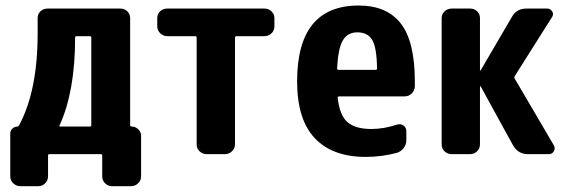

<svg xmlns="http://www.w3.org/2000/svg" viewBox="-20 -550 2040 685"><path d="M305.7 -103.5V-416Q305.7 -420.9 300.8 -420.9H252.9Q248 -420.9 248 -416Q248 -223.6 192.4 -102.5Q190.4 -98.6 195.3 -98.6H300.8Q305.7 -98.6 305.7 -103.5ZM449.2 -98.6Q462.9 -98.6 473.1 -88.9Q483.4 -79.1 483.4 -65.4V79.1Q483.4 93.8 472.7 104Q461.9 114.3 447.3 114.3H379.9Q365.2 114.3 355 104Q344.7 93.8 344.7 79.1V4.9Q344.7 0 339.8 0H156.2Q151.4 0 151.4 4.9V79.1Q151.4 93.8 141.1 104Q130.9 114.3 116.2 114.3H52.7Q38.1 114.3 27.3 104Q16.6 93.8 16.6 79.1V-73.2Q16.6 -84 24.4 -91.3Q32.2 -98.6 43 -98.6Q45.9 -98.6 47.9 -102.5Q114.3 -225.6 114.3 -430.7V-485.4Q114.3 -500 124.5 -509.8Q134.8 -519.5 150.4 -519.5H409.2Q423.8 -519.5 434.1 -509.8Q444.3 -500 444.3 -485.4V-103.5Q444.3 -98.6 449.2 -98.6Z M922.9 -519.5Q937.5 -519.5 948.2 -509.8Q959 -500 959 -485.4V-456.1Q959 -441.4 948.7 -431.2Q938.5 -420.9 922.9 -420.9H823.2Q818.4 -420.9 818.4 -416V-35.2Q818.4 -20.5 807.6 -10.3Q796.9 0 782.2 0H717.8Q703.1 0 692.4 -9.8Q681.6 -19.5 681.6 -35.2V-416Q681.6 -420.9 676.8 -420.9H577.1Q562.5 -420.9 551.8 -431.2Q541 -441.4 541 -456.1V-485.4Q541 -500 551.3 -509.8Q561.5 -519.5 577.1 -519.5Z M1320.3 -300.8Q1325.2 -300.8 1325.2 -305.7Q1324.2 -379.9 1308.1 -407.2Q1292 -434.6 1254.9 -434.6Q1220.7 -434.6 1203.6 -406.7Q1186.5 -378.9 1182.6 -305.7Q1182.6 -300.8 1188.5 -300.8ZM1259.8 -530.3Q1360.4 -530.3 1410.2 -465.8Q1460 -401.4 1460 -259.8V-241.2Q1459 -226.6 1448.7 -216.3Q1438.5 -206.1 1422.9 -206.1H1190.4Q1185.5 -206.1 1184.6 -202.1Q1191.4 -138.7 1219.7 -114.3Q1248 -89.8 1304.7 -89.8Q1349.6 -89.8 1396.5 -105.5Q1409.2 -109.4 1419.4 -102.1Q1429.7 -94.7 1429.7 -82V-49.8Q1429.7 -34.2 1420.4 -22Q1411.1 -9.8 1396.5 -4.9Q1341.8 9.8 1285.2 9.8Q1166 9.8 1103 -57.1Q1040 -124 1040 -259.8Q1040 -530.3 1259.8 -530.3Z M1816.4 -269.5 1956.1 -31.2Q1961.9 -21.5 1956.1 -10.7Q1950.2 0 1938.5 0H1863.3Q1829.1 0 1810.5 -31.2L1695.3 -241.2Q1695.3 -242.2 1693.4 -242.2Q1692.4 -242.2 1692.4 -241.2V-35.2Q1692.4 -20.5 1682.1 -10.3Q1671.9 0 1657.2 0H1591.8Q1577.1 0 1566.4 -9.8Q1555.7 -19.5 1555.7 -35.2V-485.4Q1555.7 -500 1566.4 -509.8Q1577.1 -519.5 1591.8 -519.5H1657.2Q1671.9 -519.5 1682.1 -509.8Q1692.4 -500 1692.4 -485.4V-299.8Q1692.4 -298.8 1693.4 -298.8Q1695.3 -298.8 1695.3 -299.8L1806.6 -490.2Q1823.2 -520.5 1861.3 -519.5H1932.6Q1943.4 -519.5 1949.7 -509.8Q1956.1 -500 1950.2 -490.2L1816.4 -278.3Q1813.5 -273.4 1816.4 -269.5Z"/></svg>

Font: Rounded-L Mgen+ 1mn bold
Style: Bold
Weight: 700
Designer: [Source Han Sans]
Ryoko NISHIZUKA  (kana & ideographs); Paul D. Hunt (Latin, Greek & Cyrillic); Wenlong ZHANG  (bopomofo
Version: Version 1.059.20150602